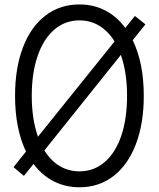

<svg xmlns="http://www.w3.org/2000/svg" viewBox="-20 -815 701 847"><path d="M565.4 -637.7Q614.3 -537.1 614.3 -392.1Q614.3 -270 579.3 -178.7Q544.4 -87.4 480.2 -38.1Q416 11.2 330.6 11.2Q268.1 11.2 216.6 -15.4Q165 -42 127.9 -91.8L85.4 -39.1L39.6 -77.6L94.7 -146.5Q46.4 -247.6 46.4 -392.1Q46.4 -514.2 81.1 -605.5Q115.7 -696.8 180.2 -746.1Q244.6 -795.4 330.6 -795.4Q393.1 -795.4 444.3 -768.8Q495.6 -742.2 532.7 -691.9L575.2 -744.6L621.6 -707.5ZM147.5 -211.9 485.4 -632.3Q457.5 -677.2 418.2 -701.2Q378.9 -725.1 330.6 -725.1Q267.1 -725.1 219.5 -684.3Q171.9 -643.6 146 -568.1Q120.1 -492.7 120.1 -392.1Q120.1 -289.6 147.5 -211.9ZM513.2 -572.8 175.8 -151.4Q203.6 -106.4 242.9 -82.8Q282.2 -59.1 330.6 -59.1Q394 -59.1 441.7 -99.9Q489.3 -140.6 514.9 -215.8Q540.5 -291 540.5 -392.1Q540.5 -494.6 513.2 -572.8Z"/></svg>

Font: Decalotype Light
Style: Regular
Weight: 300
Designer: Alfredo Marco Pradil
Foundry: Alfredo Marco Pradil
Version: Version 1.0